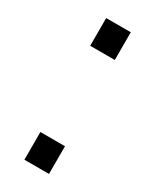

<svg xmlns="http://www.w3.org/2000/svg" viewBox="-139 -548 477 588"><g transform="rotate(30 99.5 -253.5)"><path d="M142 -504H55V-406H142ZM142 -101H55V-3H142Z"/></g></svg>

Font: 18Franklin Light
Style: Regular
Weight: 300
Designer: Pablo Impallari, Rodrigo Fuenzalida (Modified by Dan O. Williams)
Version: Version 0.025;PS 000.025;hotconv 1.0.88;makeotf.lib2.5.64775